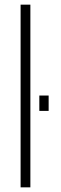

<svg xmlns="http://www.w3.org/2000/svg" viewBox="-20 -805 260 825"><path d="M68.5 0H110.5V-785H68.5ZM149 -394.5V-328.5H189V-394.5Z"/></svg>

Font: Anybody UltraCondensed Thin ExtraLight
Style: Regular
Weight: 250
Version: Version 1.111